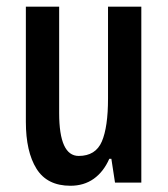

<svg xmlns="http://www.w3.org/2000/svg" viewBox="-20 -562 516 591"><path d="M415 -541.5V0H334L322.8 -73.2H316.4Q298.8 -33.2 268.6 -11.7Q238.3 9.8 196.8 9.8Q125 9.8 92.3 -42.7Q59.6 -95.2 59.6 -187V-541.5H162.1V-213.9Q162.1 -82 222.2 -82Q274.4 -82 293.5 -126.5Q312.5 -170.9 312.5 -258.8V-541.5Z"/></svg>

Font: Open Sans Condensed SemiBold
Style: Regular
Weight: 600
Width: 3
Designer: Monotype Design Team
Foundry: Monotype Imaging Inc.
Version: Version 3.000; ttfautohint (v1.8.4)